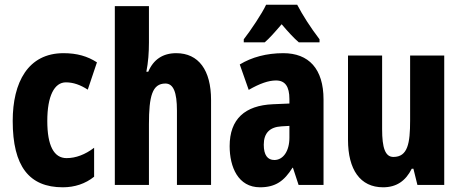

<svg xmlns="http://www.w3.org/2000/svg" viewBox="-20 -786 1961 816"><path d="M247 10C297 10 343 -5 380 -35V-158C342 -129 302 -114 263 -114C209 -114 181 -167 181 -272C181 -378 211 -436 260 -436C292 -436 322 -425 353 -405L392 -521C352 -547 307 -560 250 -560C99 -560 34 -436 34 -272C34 -79 104 10 247 10Z M613 -605V-760H468V0H613V-258C613 -377 627 -431 683 -431C717 -431 732 -394 732 -316V0H877V-361C877 -488 824 -560 729 -560C672 -560 632 -533 610 -481H602C610 -521 613 -563 613 -605Z M1243 -766H1111C1094 -729 1045 -656 1016 -619V-606H1105C1124 -622 1148 -649 1177 -683C1205 -650 1229 -624 1250 -606H1338V-619C1299 -670 1266 -722 1243 -766ZM1184 -560C1113 -560 1050 -543 999 -512L1037 -404C1084 -431 1121 -444 1153 -444C1192 -444 1210 -418 1210 -365V-346L1140 -343C1021 -338 956 -280 956 -165C956 -76 992 10 1085 10C1151 10 1188 -17 1223 -73H1225L1249 0H1355V-363C1355 -494 1292 -560 1184 -560ZM1176 -249 1210 -251V-201C1210 -143 1183 -106 1146 -106C1117 -106 1101 -127 1101 -171C1101 -220 1126 -246 1176 -249Z M1868 -550H1723V-274C1723 -177 1713 -119 1652 -119C1617 -119 1604 -158 1604 -237V-550H1459V-192C1459 -65 1511 10 1608 10C1665 10 1704 -17 1730 -69H1737L1754 0H1868Z"/></svg>

Font: Noto Sans Lao UI ExtCond ExtBd
Style: Regular
Weight: 800
Width: 2
Designer: Monotype Design Team
Foundry: Monotype Imaging Inc.
Version: Version 2.000